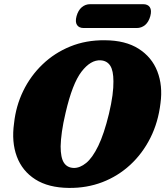

<svg xmlns="http://www.w3.org/2000/svg" viewBox="-20 -910 811 942"><path d="M494.5 -712.5Q595.5 -712 660.2 -670.8Q725 -629.5 752 -559.8Q779 -490 767.5 -404.5Q756.5 -310.5 717.8 -233.5Q679 -156.5 618.8 -101Q558.5 -45.5 482 -16.2Q405.5 13 318 12Q217.5 11 153.2 -30Q89 -71 62.5 -142.2Q36 -213.5 49 -305.5Q58 -390 94 -464Q130 -538 188.8 -594.2Q247.5 -650.5 324.8 -682Q402 -713.5 494.5 -712.5ZM342 -86Q372 -85.5 402.8 -110.5Q433.5 -135.5 462 -194Q490.5 -252.5 514.5 -351.5Q526.5 -402 531.8 -441.8Q537 -481.5 536.5 -511Q536.5 -563.5 520.8 -587.8Q505 -612 474 -614Q425 -617 380 -558.5Q335 -500 302 -357.5Q289.5 -305 283.8 -264Q278 -223 277.5 -192Q277.5 -136.5 293.5 -111.8Q309.5 -87 342 -86ZM355.5 -830.5Q363.5 -859.5 381.2 -874.5Q399 -889.5 422.5 -889.5H682Q705.5 -889.5 715.2 -874.5Q725 -859.5 717.5 -831Q709.5 -802 691.8 -787.2Q674 -772.5 650.5 -772.5H391Q367.5 -772.5 357.8 -787.5Q348 -802.5 355.5 -830.5Z"/></svg>

Font: Fraunces 72pt S100 Black
Style: Italic
Weight: 900
Italic angle: -16°
Version: Version 1.000; ttfautohint (v1.8.3)